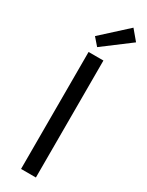

<svg xmlns="http://www.w3.org/2000/svg" viewBox="-250 -1006 796 1042"><g transform="rotate(30 148.5 -484.5)"><path d="M100 0H193V-733H100ZM127 -779 297 -907 245 -969 87 -825Z"/></g></svg>

Font: Noto Sans Mono CJK SC Regular
Style: Regular
Weight: 400
Designer: Ryoko NISHIZUKA (kana & ideographs); Paul D. Hunt (Latin, Greek & Cyrillic); Wenlong ZHANG (bopomofo); Sandoll Communica
Foundry: Adobe Systems Incorporated
Version: Version 1.005;PS 1.005;hotconv 1.0.96;makeotf.lib2.5.65012